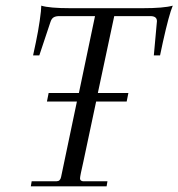

<svg xmlns="http://www.w3.org/2000/svg" viewBox="-20 -659 631 679"><path d="M591 -639Q578 -609 556 -510L546 -463H524L535 -584Q535 -602 512 -602H384L326 -330H434L428 -300H320L275 -88Q263 -36 263 -28Q263 -23 266.5 -20.5Q270 -18 274 -18H360L357 0H89L92 -18H180Q193 -18 196 -33L252 -300H146L152 -330H259L316 -602H189Q177 -602 169.5 -597.5Q162 -593 158 -580L119 -463H97L107 -510Q115 -548 120.5 -586Q126 -624 126 -639Q155 -630 229 -630H484Q559 -630 591 -639Z"/></svg>

Font: Arapey
Style: Italic
Weight: 400
Italic angle: -12°
Designer: Eduardo Rodriguez Tunni
Foundry: Eduardo Rodriguez Tunni
Version: Version 3.000